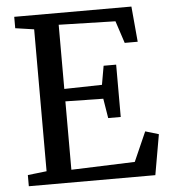

<svg xmlns="http://www.w3.org/2000/svg" viewBox="-53 -791 740 839"><g transform="rotate(-5 317.0 -371.5)"><path d="M122.5 -58.5V-681L40.5 -693V-743H554.5L568.5 -587.5H511.5L479.5 -685L231 -691.5V-410L396.5 -413.5L411 -496H466V-266.5H411L397 -352.5L231 -355.5V-55.5L510 -65.5L567 -194.5L625.5 -177L594.5 0H39.5V-49Z"/></g></svg>

Font: Merriweather 20pt
Style: Regular
Weight: 400
Version: Version 2.100